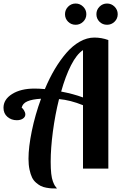

<svg xmlns="http://www.w3.org/2000/svg" viewBox="-63 -965 694 1099"><path d="M557.1 0H412.1V-362.8Q339.8 -392.1 274.9 -397.9Q252.4 -308.1 239.7 -211.9Q227.1 -115.7 227.1 -39.1Q227.1 0.5 230.2 28.8Q233.4 57.1 240 74Q246.6 90.8 251 97.9Q255.4 105 263.2 113.8Q244.6 113.8 232.9 113.3Q221.2 112.8 202.1 109.4Q183.1 106 170.7 99.6Q158.2 93.3 143.6 80.8Q128.9 68.4 120.4 50.8Q111.8 33.2 106 5.9Q100.1 -21.5 100.1 -56.2Q100.1 -122.6 119.1 -215.3Q138.2 -308.1 171.9 -399.9Q121.1 -397 93.3 -384.8Q65.4 -372.6 61 -347.2Q65.9 -347.2 74 -334.2Q82 -321.3 82 -310.1Q82 -295.4 68.1 -286.1Q54.2 -276.9 33.2 -276.9Q2 -276.9 -20.5 -296.1Q-43 -315.4 -43 -348.1Q-43 -396 6.6 -427Q56.2 -458 134.8 -458Q159.2 -458 193.8 -455.1Q219.7 -517.1 250.2 -568.6Q280.8 -620.1 316.4 -661.6Q352.1 -703.1 393.6 -726.6Q435.1 -750 477.1 -750Q518.1 -750 557.1 -735.8ZM412.1 -407.2V-678.2Q375.5 -654.3 343.5 -591.3Q311.5 -528.3 287.1 -440.9Q356.9 -427.7 412.1 -407.2ZM488.8 -883.8Q488.8 -908.7 506.6 -926.8Q524.4 -944.8 549.8 -944.8Q574.7 -944.8 592.8 -926.8Q610.8 -908.7 610.8 -883.8Q610.8 -858.4 592.8 -840.8Q574.7 -823.2 549.8 -823.2Q523.9 -823.2 506.3 -840.8Q488.8 -858.4 488.8 -883.8ZM309.1 -883.8Q309.1 -908.7 326.9 -926.8Q344.7 -944.8 370.1 -944.8Q395 -944.8 413.1 -926.8Q431.2 -908.7 431.2 -883.8Q431.2 -858.4 413.1 -840.8Q395 -823.2 370.1 -823.2Q344.2 -823.2 326.7 -840.8Q309.1 -858.4 309.1 -883.8Z"/></svg>

Font: Lobster Two
Style: Bold
Weight: 700
Designer: Pablo Impallari
Foundry: Pablo Impallari. www.impallari.com
Version: Version 1.006